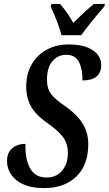

<svg xmlns="http://www.w3.org/2000/svg" viewBox="-20 -951 556 981"><path d="M16 -129Q16 -171 42.5 -193.5Q69 -216 110 -216Q108 -136 134.5 -90Q161 -44 217 -44Q268 -44 297.5 -79Q327 -114 327 -171Q327 -212 307 -243.5Q287 -275 231 -316Q172 -355 143 -399.5Q114 -444 114 -510Q114 -572 141 -620.5Q168 -669 217.5 -696.5Q267 -724 331 -724Q410 -724 453.5 -695Q497 -666 497 -619Q497 -540 401 -540Q403 -593 384.5 -632Q366 -671 319 -671Q276 -671 248 -638.5Q220 -606 220 -543Q220 -497 242.5 -468.5Q265 -440 321 -403Q378 -361 404.5 -316Q431 -271 431 -214Q431 -108 370 -49Q309 10 205 10Q114 10 65 -29.5Q16 -69 16 -129ZM239 -918 243 -931H287Q330 -880 354 -834Q417 -896 460 -931H516L513 -918Q432 -824 395 -771H294Q282 -823 239 -918Z"/></svg>

Font: Noto Serif CondSemiBold
Style: Italic
Weight: 600
Width: 3
Italic angle: -12°
Designer: Monotype Design Team
Foundry: Monotype Imaging Inc.
Version: Version 1.001